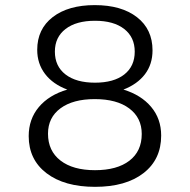

<svg xmlns="http://www.w3.org/2000/svg" viewBox="-20 -724 740 748"><path d="M574.2 -527.8Q574.2 -473.6 544.7 -434.8Q515.1 -396 460.9 -375Q529.8 -354 568.8 -307.6Q607.9 -261.2 607.9 -195.8Q607.9 -103 539.1 -49.6Q470.2 3.9 350.1 3.9Q231 3.9 161.4 -49.1Q91.8 -102.1 91.8 -193.8Q91.8 -259.8 131.3 -306.9Q170.9 -354 242.2 -375Q186 -396 155.5 -436Q125 -476.1 125 -529.8Q125 -610.8 185.5 -657.5Q246.1 -704.1 349.1 -704.1Q453.1 -704.1 513.7 -657Q574.2 -609.9 574.2 -527.8ZM193.8 -522.9Q193.8 -465.8 235.4 -433.8Q276.9 -401.9 350.1 -401.9Q423.3 -401.9 464.1 -433.8Q504.9 -465.8 504.9 -522.9Q504.9 -579.1 463.9 -611.1Q422.9 -643.1 350.1 -643.1Q276.9 -643.1 235.4 -611.1Q193.8 -579.1 193.8 -522.9ZM167 -203.1Q167 -136.2 215.6 -98.6Q264.2 -61 350.1 -61Q436 -61 484.1 -97.9Q532.2 -134.8 532.2 -202.1Q532.2 -265.1 483.6 -301.5Q435.1 -337.9 349.1 -337.9Q264.2 -337.9 215.6 -302Q167 -266.1 167 -203.1Z"/></svg>

Font: Argentum Sans Light
Style: Regular
Weight: 300
Designer: Julieta Ulanovsky (Modified by Cristiano Sobral)
Foundry: Julieta Ulanovsky
Version: Version 1.000; ttfautohint (v1.5.65-e2d9)